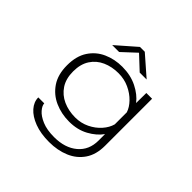

<svg xmlns="http://www.w3.org/2000/svg" viewBox="-218 -898 1310 1310"><g transform="rotate(45 437.5 -243.0)"><path d="M431 11Q356 11 291.8 -17.5Q227.5 -46 188.2 -104.2Q149 -162.5 149 -251Q149 -340 186.8 -397.5Q224.5 -455 287 -483Q349.5 -511 423 -511Q504 -511 567 -479.5Q630 -448 664.5 -402L665.5 -500H721V-46Q721 38.5 683 94.5Q645 150.5 579.8 178.2Q514.5 206 432.5 206Q351 206 291 183.2Q231 160.5 198.2 123.2Q165.5 86 165.5 42.5H223Q223.5 64.5 246.8 91.5Q270 118.5 316.5 138.2Q363 158 433.5 158Q538 158 601.2 104.8Q664.5 51.5 664.5 -40V-102.5Q631 -55 570.5 -22Q510 11 431 11ZM208 -251Q208 -180.5 239.2 -133.2Q270.5 -86 323.2 -62.2Q376 -38.5 440 -38.5Q495.5 -38.5 542.8 -61.5Q590 -84.5 622 -120.8Q654 -157 664.5 -196.5V-312.5Q653 -349 620 -383.2Q587 -417.5 539.5 -439.5Q492 -461.5 436 -461.5Q373 -461.5 321.2 -438.5Q269.5 -415.5 238.8 -368.8Q208 -322 208 -251ZM269.5 -566.5 412.5 -691.5H459L602 -566.5H535L436 -659L336.5 -566.5Z"/></g></svg>

Font: Trispace SemiExpanded ExtraLight
Style: Regular
Weight: 200
Width: 6
Designer: Tyler Finck
Foundry: Etcetera Type Company
Version: Version 1.210; ttfautohint (v1.8.3)